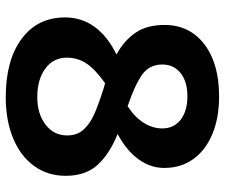

<svg xmlns="http://www.w3.org/2000/svg" viewBox="-76 -684 770 657"><g transform="rotate(90 308.5 -355.0)"><path d="M581.1 -194.8Q581.1 -133.8 547.6 -87.4Q514.2 -41 453.1 -15.6Q392.1 9.8 312 9.8Q185.1 9.8 112.1 -44.7Q39.1 -99.1 39.1 -192.9Q39.1 -250 71.5 -294.4Q104 -338.9 166 -369.1Q118.2 -395 91.6 -434.1Q64.9 -473.1 64.9 -533.2Q64.9 -619.1 130.9 -669.7Q196.8 -720.2 309.1 -720.2Q383.3 -720.2 438.7 -697Q494.1 -673.8 524.2 -631.3Q554.2 -588.9 554.2 -532.2Q554.2 -485.4 524.2 -444.1Q494.1 -402.8 438 -373Q504.9 -346.2 543 -305.2Q581.1 -264.2 581.1 -194.8ZM200.2 -525.9Q200.2 -481 236.1 -456.1Q272 -431.2 342.8 -407.2Q379.9 -431.2 399.4 -461.7Q418.9 -492.2 418.9 -525.9Q418.9 -565.9 388.9 -588.9Q358.9 -611.8 309.1 -611.8Q258.8 -611.8 229.5 -588.4Q200.2 -564.9 200.2 -525.9ZM442.9 -200.2Q442.9 -235.4 422.4 -257.1Q401.9 -278.8 371.3 -292.5Q340.8 -306.2 285.2 -324.2L264.2 -330.1Q217.3 -296.9 197 -266.8Q176.8 -236.8 176.8 -199.2Q176.8 -153.3 213.9 -125.7Q251 -98.1 312 -98.1Q369.1 -98.1 406 -126.5Q442.9 -154.8 442.9 -200.2Z"/></g></svg>

Font: Sarala
Style: Bold
Weight: 700
Designer: Andres Torresi
Foundry: Huerta Tipografica
Version: Version 1.004;PS 001.003;hotconv 1.0.70;makeotf.lib2.5.58329